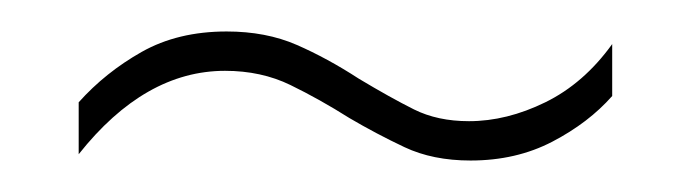

<svg xmlns="http://www.w3.org/2000/svg" viewBox="-20 -415 439 122"><path d="M202 -340Q183 -352 164.5 -361Q146 -370 123 -370Q72 -370 30 -317V-350Q47 -369 70 -382Q93 -395 124 -395Q149 -395 168.5 -386.5Q188 -378 208 -365Q228 -353 243 -345.5Q258 -338 278 -338Q302 -338 326.5 -350Q351 -362 369 -387V-354Q354 -337 331 -325Q308 -313 279 -313Q255 -313 237 -321.5Q219 -330 202 -340Z"/></svg>

Font: Noto Sans Lao ExtraCondensed Thin
Style: Regular
Weight: 100
Width: 2
Designer: Monotype Design Team
Foundry: Monotype Imaging Inc.
Version: Version 2.003; ttfautohint (v1.8.4.7-5d5b)